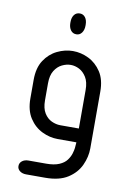

<svg xmlns="http://www.w3.org/2000/svg" viewBox="-83 -607 570 834"><g transform="rotate(10 201.5 -189.5)"><path d="M201 -462Q185 -462 176 -474.5Q167 -487 167 -506V-510Q167 -530 176 -542Q185 -554 201 -554Q216 -554 225 -542Q234 -530 234 -510V-506Q234 -487 225 -474.5Q216 -462 201 -462ZM283 0H200Q165 0 131 -16.5Q97 -33 75 -67Q53 -101 53 -153V-235Q53 -288 75 -321.5Q97 -355 131 -371.5Q165 -388 200 -388Q236 -388 269.5 -371.5Q303 -355 325 -321.5Q347 -288 347 -235V16Q347 53 330 90Q313 127 275.5 151Q238 175 176 175H92Q75 175 64 166.5Q53 158 53 145Q53 131 64 122.5Q75 114 92 114H170Q205 114 227 104.5Q249 95 260 80Q271 65 275.5 50Q280 35 281 25ZM283 -61V-231Q283 -266 270 -287Q257 -308 238.5 -317.5Q220 -327 201 -327Q182 -327 162.5 -317.5Q143 -308 130 -287Q117 -266 117 -231V-156Q117 -121 130 -100Q143 -79 162.5 -70Q182 -61 201 -61Z"/></g></svg>

Font: Beiruti
Style: Regular
Weight: 400
Designer: Arlette Boutros
Foundry: Boutros
Version: Version 1.41